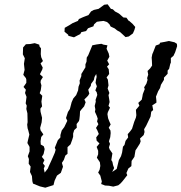

<svg xmlns="http://www.w3.org/2000/svg" viewBox="-20 -866 841 890"><path d="M190 4 165 -2 133 -15 130 -26 128 -50 119 -69 122 -94 113 -107 114 -129 109 -142 117 -164V-185L107 -203L109 -213L116 -242L111 -262L108 -271L106 -288L108 -300L107 -341L102 -361L104 -376L99 -387L103 -417L96 -435L100 -450L89 -463L102 -482V-497L100 -504L88 -519L94 -542L91 -570L95 -596L86 -614L87 -646L100 -661L120 -662L141 -666L162 -659L163 -651L170 -642L169 -615L171 -601L179 -583L168 -572L178 -553L176 -544L165 -522L179 -509L169 -493L168 -484L172 -470L169 -448L164 -434L176 -422L172 -395L175 -373L167 -362L168 -348L175 -320L173 -299L166 -273L168 -262L181 -243L171 -231L168 -211L169 -196L183 -188L187 -175L182 -152L174 -139L186 -124L179 -109L188 -97L183 -85L187 -66L202 -85L205 -93L221 -128L234 -158L238 -172L234 -181L248 -216L260 -229V-240L266 -261L278 -277L292 -306L286 -319L295 -347L304 -361L312 -392L320 -410L333 -425L342 -447L344 -464L350 -480L349 -493L357 -513V-523L376 -554V-568L381 -580L382 -599L389 -610L408 -656L428 -660L450 -663L460 -659L478 -656L474 -640L484 -618L487 -603L477 -585L486 -568L476 -557L484 -545L486 -523L474 -507L480 -497L483 -470L479 -456L487 -435L483 -425L486 -407L488 -393L483 -375L490 -367L480 -346L478 -337L481 -318L486 -305L493 -289L484 -274L492 -261L493 -249L491 -230L485 -211L490 -199L485 -183L488 -174L501 -155L496 -124L501 -116L504 -101L509 -87L500 -69L521 -83L531 -124L541 -142L546 -159L550 -186L557 -194L562 -213L574 -229L572 -244L584 -258L592 -269L598 -288L602 -301L610 -321L612 -332L611 -344L610 -357L626 -376L621 -389L637 -404L640 -418L642 -430L651 -453L648 -461L659 -479L664 -496L662 -504L667 -520L664 -537L676 -549L685 -562L684 -586L683 -599L686 -615L690 -624L702 -655L719 -661L722 -668L744 -672L763 -676L789 -670L800 -663L801 -652L792 -624L784 -607L772 -597V-576L769 -569L764 -547L757 -539V-524L740 -506V-496L726 -473L722 -458L713 -443L703 -418L705 -399V-390L686 -378L690 -356L681 -348L678 -326L658 -284L648 -267L650 -254L646 -240L629 -224L632 -211L628 -200L616 -181L608 -169L603 -139L590 -120L589 -96L575 -85L566 -64L570 -54L548 -26L539 -16L528 -7L505 -1L485 -5L467 -6L449 -13L452 -25L445 -52L435 -66L442 -80L445 -97L443 -114L429 -135L435 -151V-167L428 -185L441 -201L428 -214L426 -229L438 -245L431 -262L425 -273L436 -290L430 -303L433 -316L429 -328L420 -348L422 -359L419 -375L424 -395L423 -403L431 -426L428 -439L422 -447L429 -466L423 -482L425 -496L428 -510L426 -523L418 -509L415 -495L402 -477L401 -468L389 -450L394 -432L388 -422L371 -405L377 -392L370 -373L357 -358L351 -350L350 -331L348 -313L346 -305L335 -291L336 -274L324 -263L319 -247V-232L315 -219L307 -197L293 -184V-153L283 -145L276 -125L267 -111L272 -93L262 -65L244 -52L233 -28L228 -8ZM323 -693 297 -700 296 -705 279 -719 280 -737 301 -749 317 -759 341 -769 346 -778 364 -786 374 -790 390 -796 402 -813 415 -820 437 -825 463 -844 479 -846 494 -825 503 -823 513 -813 530 -804 534 -801 552 -785 566 -784 576 -770 579 -769 595 -755 600 -749 607 -741 603 -727 596 -711 577 -697 562 -694 547 -708 536 -718 523 -725 512 -734 493 -743 487 -754 476 -764 460 -769 442 -767 429 -765 416 -753 413 -744 388 -735 379 -722 357 -717 352 -708 338 -701Z"/></svg>

Font: Winky Rough Light
Style: Italic
Weight: 300
Italic angle: -8.97852°
Designer: Simon Atzbach
Foundry: typofactur
Version: Version 1.206; ttfautohint (v1.8.4.7-5d5b)